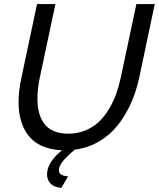

<svg xmlns="http://www.w3.org/2000/svg" viewBox="-20 -730 777 939"><path d="M647 -710H736.8L661.1 -351.1Q646.5 -282.7 620.1 -224.1Q593.8 -165.5 555.4 -117.2Q517.1 -68.8 463.4 -37.6Q409.7 -6.3 345.2 2Q303.2 38.1 285.6 60.8Q268.1 83.5 268.1 103Q268.1 117.2 279.3 123.8Q290.5 130.4 313 132.8L279.8 189Q242.2 185.1 226.1 166.5Q210 147.9 210 123Q210 64 283.2 4.9Q237.8 2.9 201.4 -10Q165 -22.9 140.9 -44.2Q116.7 -65.4 100.8 -95.2Q85 -125 77.9 -158.7Q70.8 -192.4 70.8 -231.9Q70.8 -285.2 85 -351.1L161.1 -710H251L174.8 -351.1Q163.1 -296.9 163.1 -247.1Q163.1 -209.5 170.9 -179.4Q178.7 -149.4 195.8 -125.7Q212.9 -102.1 242.9 -89.1Q272.9 -76.2 314 -76.2Q358.4 -76.2 396.7 -91.8Q435.1 -107.4 462.6 -133.3Q490.2 -159.2 512.2 -195.6Q534.2 -231.9 547.9 -270Q561.5 -308.1 570.8 -351.1Z"/></svg>

Font: Rawline Medium
Style: Italic
Weight: 500
Italic angle: -12°
Designer: Matt McInerney, Pablo Impallari, Rodrigo Fuenzalida
Foundry: Matt McInerney, Pablo Impallari, Rodrigo Fuenzalida
Version: Version 4.020;PS 004.020;hotconv 1.0.88;makeotf.lib2.5.64775